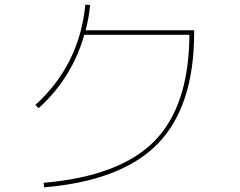

<svg xmlns="http://www.w3.org/2000/svg" viewBox="-20 -801 1040 831"><path d="M132.8 -346.7Q323.2 -518.6 349.6 -781.2L370.1 -779.3Q364.3 -720.7 350.6 -669.9H820.3V-660.2Q820.3 -341.8 664.1 -180.2Q507.8 -18.6 170.9 9.8L168.9 -9.8Q498 -38.1 647.9 -189.9Q797.9 -341.8 799.8 -650.4H344.7Q292 -463.9 147.5 -333Z"/></svg>

Font: Mgen+ 1m thin
Style: Regular
Weight: 100
Designer: [Source Han Sans]
Ryoko NISHIZUKA  (kana & ideographs); Paul D. Hunt (Latin, Greek & Cyrillic); Wenlong ZHANG  (bopomofo
Version: Version 1.059.20150602